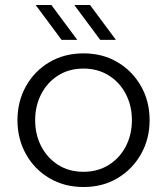

<svg xmlns="http://www.w3.org/2000/svg" viewBox="-20 -737 670 770"><path d="M315 13Q238 13 178 -22.5Q118 -58 84 -119Q50 -180 50 -255Q50 -330 84 -391Q118 -452 178 -487.5Q238 -523 315 -523Q392 -523 451.5 -487.5Q511 -452 545.5 -391.5Q580 -331 580 -255Q580 -180 545.5 -119Q511 -58 451.5 -22.5Q392 13 315 13ZM315 -48Q372 -48 416 -75.5Q460 -103 484.5 -150Q509 -197 509 -255Q509 -313 484.5 -360Q460 -407 416 -434.5Q372 -462 315 -462Q257 -462 213.5 -434.5Q170 -407 145.5 -360Q121 -313 121 -255Q121 -197 145.5 -150Q170 -103 213.5 -75.5Q257 -48 315 -48ZM382 -577 278 -717H341L445 -577ZM227 -577 123 -717H186L290 -577Z"/></svg>

Font: MuseoModerno Thin Light
Style: Regular
Weight: 300
Version: Version 1.003